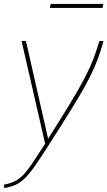

<svg xmlns="http://www.w3.org/2000/svg" viewBox="-57 -726 543 970"><path d="M-37 207Q4 199 29.5 183Q55 167 77.5 138.5Q100 110 130 63L171 0L52 -519H74L186 -25L244 -117Q291 -192 323.5 -247.5Q356 -303 378.5 -347.5Q401 -392 416.5 -433Q432 -474 445 -519H466Q453 -471 437.5 -429Q422 -387 399.5 -342Q377 -297 343 -239.5Q309 -182 259 -103L177 26Q141 82 115 118.5Q89 155 66.5 176.5Q44 198 20 208.5Q-4 219 -35 224ZM195 -686 199 -706H465L461 -686Z"/></svg>

Font: Raleway Thin Thin
Style: Italic
Weight: 250
Italic angle: -12°
Version: Version 4.026